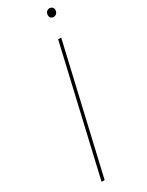

<svg xmlns="http://www.w3.org/2000/svg" viewBox="-211 -838 670 873"><g transform="rotate(-30 124.0 -401.0)"><path d="M208 -660 55 0H39L192 -660ZM226 -758Q217 -758 211.5 -763.5Q206 -769 206 -778Q206 -788 212 -795Q218 -802 228 -802Q237 -802 242.5 -796.5Q248 -791 248 -782Q248 -772 241.5 -765Q235 -758 226 -758Z"/></g></svg>

Font: Work Sans Thin
Style: Italic
Weight: 250
Italic angle: -13°
Designer: Wei Huang
Foundry: Wei Huang
Version: Version 2.012